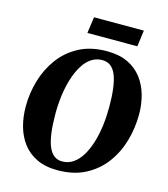

<svg xmlns="http://www.w3.org/2000/svg" viewBox="-133 -1032 1003 1146"><g transform="rotate(15 368.0 -459.0)"><path d="M329 10Q254 10 200.5 -15.8Q147 -41.5 113.5 -86Q80 -130.5 64.2 -188Q48.5 -245.5 48.5 -309.5Q48.5 -391.5 71.8 -470.5Q95 -549.5 142.2 -613.2Q189.5 -677 261.8 -715Q334 -753 433 -753Q508.5 -753 562 -727.5Q615.5 -702 649.2 -657.5Q683 -613 698.8 -556.2Q714.5 -499.5 714.5 -437.5Q714.5 -353.5 691.5 -273.5Q668.5 -193.5 621 -129.8Q573.5 -66 500.8 -28Q428 10 329 10ZM342.5 -48Q381 -48 411.2 -69Q441.5 -90 464 -127.2Q486.5 -164.5 501.5 -213.2Q516.5 -262 523.8 -318.2Q531 -374.5 531 -433.5Q531 -497 525 -545.5Q519 -594 506.2 -627.2Q493.5 -660.5 472 -677.5Q450.5 -694.5 419 -694.5Q381 -694.5 350.5 -673.5Q320 -652.5 297.8 -615.2Q275.5 -578 260.5 -529.5Q245.5 -481 238.2 -425.8Q231 -370.5 231 -313.5Q231 -249 237.2 -199.2Q243.5 -149.5 256.5 -116Q269.5 -82.5 291 -65.2Q312.5 -48 342.5 -48ZM304.5 -928.5H612.5L599 -828H290.5Z"/></g></svg>

Font: Merriweather 28pt Black
Style: Italic
Weight: 900
Italic angle: -7.8°
Version: Version 2.101